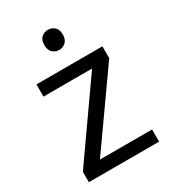

<svg xmlns="http://www.w3.org/2000/svg" viewBox="-180 -898 830 928"><g transform="rotate(-30 235.0 -434.5)"><path d="M431 -66H39V-124L327 -534H56V-602H424V-536L140 -134H431ZM236 -803Q256 -803 271.5 -789.5Q287 -776 287 -747Q287 -719 271.5 -705Q256 -691 236 -691Q214 -691 199 -705Q184 -719 184 -747Q184 -776 199 -789.5Q214 -803 236 -803Z"/></g></svg>

Font: Noto Sans Malayalam UI
Style: Regular
Weight: 400
Designer: Jelle Bosma - Monotype Design Team
Foundry: Monotype Imaging Inc.
Version: Version 2.104